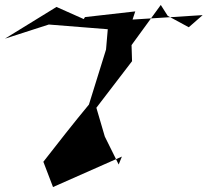

<svg xmlns="http://www.w3.org/2000/svg" viewBox="-28 -681 838 775"><path d="M734 -571 790 -620 507 -602 518 -635 315 -612 310 -604 200 -653 -8 -525 169 -582 407 -563 400 -481 331 -259C268 -183 207 -105 147 -28L186 74L464 -49L451 -17L395 -130L361 -246L505 -434L503 -499L621 -661L649 -617Z"/></svg>

Font: Asimov Silicon
Style: Regular
Weight: 400
Designer: Google
Version: Version 2.000980; 2014